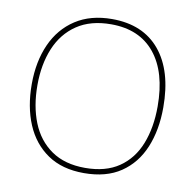

<svg xmlns="http://www.w3.org/2000/svg" viewBox="-81 -808 917 901"><g transform="rotate(10 377.0 -357.5)"><path d="M690 -358Q690 -250 655.5 -167Q621 -84 551.5 -37Q482 10 376 10Q272 10 202.5 -37.5Q133 -85 98 -168Q63 -251 63 -359Q63 -467 100 -549.5Q137 -632 208.5 -678.5Q280 -725 382 -725Q530 -725 610 -628.5Q690 -532 690 -358ZM90 -359Q90 -259 121 -181.5Q152 -104 216 -59.5Q280 -15 377 -15Q475 -15 538.5 -58.5Q602 -102 632.5 -179.5Q663 -257 663 -358Q663 -521 590 -610.5Q517 -700 382 -700Q284 -700 219 -656Q154 -612 122 -535Q90 -458 90 -359Z"/></g></svg>

Font: Noto Sans Khmer UI Thin
Style: Regular
Weight: 100
Designer: Danh Hong and the Monotype Design Team
Foundry: Monotype Imaging Inc.
Version: Version 2.002; ttfautohint (v1.8.4.7-5d5b)